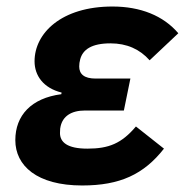

<svg xmlns="http://www.w3.org/2000/svg" viewBox="-20 -557 567 589"><path d="M397 -169C353 -117 314 -101 248 -101C186 -101 164 -121 164 -149C164 -161 165 -166 166 -170C173 -200 198 -218 241 -218H360L380 -316H273C238 -316 223 -330 223 -353C223 -361 224 -367 226 -375C234 -405 261 -424 319 -424C369 -424 409 -406 439 -372L527 -455C481 -509 411 -537 325 -537C168 -537 86 -455 86 -369C86 -325 113 -287 169 -273L168 -268C76 -256 27 -203 27 -127C27 -49 93 12 232 12C348 12 421 -22 483 -101Z"/></svg>

Font: LVC Sans
Style: Bold Italic
Weight: 700
Italic angle: -11.31°
Designer: Mike Abbink, Paul van der Laan, Pieter van Rosmalen
Foundry: Bold Monday
Version: Version 3.0